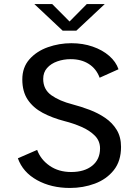

<svg xmlns="http://www.w3.org/2000/svg" viewBox="-20 -920 690 951"><path d="M326.5 11Q233.5 11 163.2 -28Q93 -67 68.5 -136L164 -177.5Q181.5 -129.5 226 -98.8Q270.5 -68 332.5 -68Q398 -68 436.8 -99.2Q475.5 -130.5 475.5 -185Q475.5 -222 449.8 -248Q424 -274 383.8 -291.5Q343.5 -309 300 -320Q238.5 -336 191.2 -361.2Q144 -386.5 117.2 -426.5Q90.5 -466.5 90.5 -526.5Q90.5 -586.5 126 -626.5Q161.5 -666.5 217.2 -686.2Q273 -706 333.5 -706Q390.5 -706 439 -689.2Q487.5 -672.5 521 -643.2Q554.5 -614 567 -577L473.5 -535Q457.5 -579 420.2 -603Q383 -627 330 -627Q295 -627 263.8 -616Q232.5 -605 213.2 -583.2Q194 -561.5 194 -529Q194 -477 234.5 -448.2Q275 -419.5 339.5 -403Q381.5 -392 423.8 -376Q466 -360 501.2 -336Q536.5 -312 558 -276.8Q579.5 -241.5 579.5 -192.5Q579.5 -122 543.5 -77Q507.5 -32 449.8 -10.5Q392 11 326.5 11ZM150 -900H238.5L324.5 -813.5L410 -900H499L358 -768H290.5Z"/></svg>

Font: Trispace
Style: Regular
Weight: 400
Designer: Tyler Finck
Foundry: Etcetera Type Company
Version: Version 1.210; ttfautohint (v1.8.3)